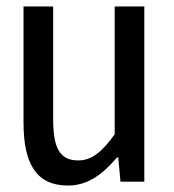

<svg xmlns="http://www.w3.org/2000/svg" viewBox="-20 -564 540 596"><path d="M191 12C255 12 301 -26 343 -75H347L354 0H428V-544H336V-147C297 -93 265 -66 223 -66C163 -66 145 -108 145 -196V-544H53V-184C53 -55 93 12 191 12Z"/></svg>

Font: Noto Sans Mono CJK SC Regular
Style: Regular
Weight: 400
Designer: Ryoko NISHIZUKA (kana & ideographs); Paul D. Hunt (Latin, Greek & Cyrillic); Wenlong ZHANG (bopomofo); Sandoll Communica
Foundry: Adobe Systems Incorporated
Version: Version 1.005;PS 1.005;hotconv 1.0.96;makeotf.lib2.5.65012